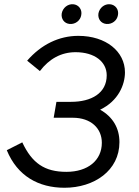

<svg xmlns="http://www.w3.org/2000/svg" viewBox="-20 -877 653 905"><path d="M284 8C424 8 543 -73 543 -207C543 -273 512 -326 452 -360C538 -401 569 -478 569 -536C569 -634 480 -708 349 -708C258 -708 174 -667 108 -591L168 -542C212 -600 269 -631 336 -631C426 -631 483 -586 483 -522C483 -438 411 -397 315 -397H246L233 -322H323C409 -322 460 -272 460 -204C460 -121 394 -67 293 -67C190 -67 131 -108 85 -206L12 -169C62 -47 162 8 284 8ZM309 -764C335 -762 359 -780 363 -806C368 -832 351 -855 325 -857C299 -859 276 -840 271 -814C267 -788 283 -766 309 -764ZM482 -764C508 -762 532 -780 536 -806C541 -832 524 -855 498 -857C472 -859 449 -840 444 -814C440 -788 456 -766 482 -764Z"/></svg>

Font: Fixel Display 20240404
Style: Italic
Weight: 400
Italic angle: -10°
Designer: AlfaBravo + MacPaw
Foundry: Kyrylo Tkachov, Marchela Mozhyna, Serhii Makarenko, Maria Weinstein, Zakhar Kryvoshyya
Version: Version 1.211;Glyphs 3.2 (3225)